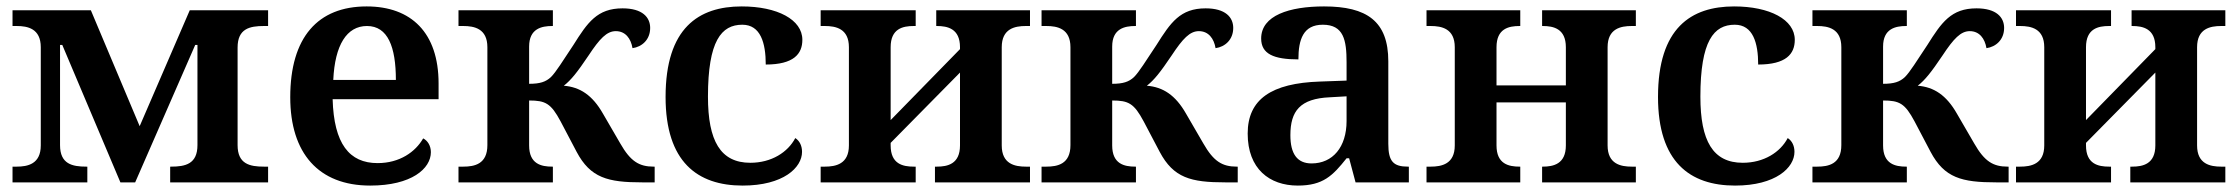

<svg xmlns="http://www.w3.org/2000/svg" viewBox="-20 -568 6970 598"><path d="M19 0H252V-49H249C205 -49 167 -57 167 -116V-428H174L355 0H401L588 -428H595V-116C595 -57 557 -49 513 -49H510V0H815V-49H802C758 -49 720 -57 720 -116V-420C720 -479 758 -487 802 -487H815V-536H571L415 -175L263 -536H19V-487H32C66 -487 107 -479 107 -421V-115C107 -57 66 -49 32 -49H19Z M1133 10C1262 10 1322 -43 1322 -94C1322 -114 1312 -130 1298 -137C1274 -95 1225 -60 1156 -60C1068 -60 1020 -120 1016 -259H1346V-308C1346 -466 1261 -548 1122 -548C970 -548 884 -452 884 -265C884 -91 972 10 1133 10ZM1018 -319C1023 -428 1060 -487 1123 -487C1188 -487 1213 -422 1213 -319Z M1408 0H1702V-49H1700C1666 -49 1628 -57 1628 -115V-255C1679 -255 1696 -246 1726 -190L1776 -95C1819 -14 1873 0 1980 0H2019V-49H2016C1971 -49 1944 -65 1912 -121L1858 -214C1825 -272 1786 -297 1736 -301C1759 -319 1778 -343 1813 -395C1848 -448 1870 -471 1898 -471C1928 -471 1945 -448 1950 -418C1979 -422 2005 -444 2005 -481C2005 -514 1981 -542 1919 -542C1840 -542 1810 -498 1766 -428C1732 -377 1712 -344 1696 -328C1680 -313 1662 -307 1628 -307V-423C1628 -479 1667 -487 1700 -487H1702V-536H1408V-487H1423C1457 -487 1498 -479 1498 -421V-116C1498 -57 1458 -49 1423 -49H1408Z M2293 10C2420 10 2478 -46 2478 -95C2478 -113 2471 -129 2457 -138C2434 -94 2383 -61 2317 -61C2224 -61 2185 -129 2185 -267C2185 -441 2227 -491 2292 -491C2349 -491 2365 -434 2365 -367C2452 -367 2479 -400 2479 -444C2479 -507 2401 -548 2290 -548C2156 -548 2053 -481 2053 -266C2053 -64 2152 10 2293 10Z M2536 0H2832V-49H2826C2792 -49 2754 -57 2754 -115V-123L2970 -342V-115C2970 -57 2931 -49 2898 -49H2892V0H3188V-49H3175C3141 -49 3100 -57 3100 -115V-421C3100 -479 3141 -487 3175 -487H3188V-536H2896V-487H2898C2931 -487 2970 -479 2970 -421V-415L2754 -194V-421C2754 -479 2792 -487 2826 -487H2832V-536H2536V-487H2549C2583 -487 2624 -479 2624 -421V-115C2624 -57 2583 -49 2549 -49H2536Z M3224 0H3518V-49H3516C3482 -49 3444 -57 3444 -115V-255C3495 -255 3512 -246 3542 -190L3592 -95C3635 -14 3689 0 3796 0H3835V-49H3832C3787 -49 3760 -65 3728 -121L3674 -214C3641 -272 3602 -297 3552 -301C3575 -319 3594 -343 3629 -395C3664 -448 3686 -471 3714 -471C3744 -471 3761 -448 3766 -418C3795 -422 3821 -444 3821 -481C3821 -514 3797 -542 3735 -542C3656 -542 3626 -498 3582 -428C3548 -377 3528 -344 3512 -328C3496 -313 3478 -307 3444 -307V-423C3444 -479 3483 -487 3516 -487H3518V-536H3224V-487H3239C3273 -487 3314 -479 3314 -421V-116C3314 -57 3274 -49 3239 -49H3224Z M4022 10C4101 10 4131 -21 4174 -75H4182L4202 0H4368V-49H4365C4320 -49 4304 -65 4304 -120V-377C4304 -502 4237 -548 4104 -548C3996 -548 3908 -520 3908 -448C3908 -400 3947 -383 4024 -383C4024 -445 4039 -491 4100 -491C4165 -491 4174 -443 4174 -374V-317L4091 -314C3940 -309 3866 -259 3866 -152C3866 -42 3934 10 4022 10ZM4065 -59C4020 -59 3999 -89 3999 -147C3999 -222 4029 -261 4122 -265L4174 -268V-191C4174 -110 4131 -59 4065 -59Z M4423 0H4715V-49H4713C4679 -49 4641 -57 4641 -115V-249H4857V-115C4857 -57 4818 -49 4785 -49H4783V0H5075V-49H5062C5028 -49 4987 -57 4987 -115V-421C4987 -479 5028 -487 5062 -487H5075V-536H4783V-487H4785C4818 -487 4857 -479 4857 -421V-302H4641V-421C4641 -479 4679 -487 4713 -487H4715V-536H4423V-487H4436C4470 -487 4511 -479 4511 -421V-115C4511 -57 4470 -49 4436 -49H4423Z M5384 10C5511 10 5569 -46 5569 -95C5569 -113 5562 -129 5548 -138C5525 -94 5474 -61 5408 -61C5315 -61 5276 -129 5276 -267C5276 -441 5318 -491 5383 -491C5440 -491 5456 -434 5456 -367C5543 -367 5570 -400 5570 -444C5570 -507 5492 -548 5381 -548C5247 -548 5144 -481 5144 -266C5144 -64 5243 10 5384 10Z M5625 0H5919V-49H5917C5883 -49 5845 -57 5845 -115V-255C5896 -255 5913 -246 5943 -190L5993 -95C6036 -14 6090 0 6197 0H6236V-49H6233C6188 -49 6161 -65 6129 -121L6075 -214C6042 -272 6003 -297 5953 -301C5976 -319 5995 -343 6030 -395C6065 -448 6087 -471 6115 -471C6145 -471 6162 -448 6167 -418C6196 -422 6222 -444 6222 -481C6222 -514 6198 -542 6136 -542C6057 -542 6027 -498 5983 -428C5949 -377 5929 -344 5913 -328C5897 -313 5879 -307 5845 -307V-423C5845 -479 5884 -487 5917 -487H5919V-536H5625V-487H5640C5674 -487 5715 -479 5715 -421V-116C5715 -57 5675 -49 5640 -49H5625Z M6259 0H6555V-49H6549C6515 -49 6477 -57 6477 -115V-123L6693 -342V-115C6693 -57 6654 -49 6621 -49H6615V0H6911V-49H6898C6864 -49 6823 -57 6823 -115V-421C6823 -479 6864 -487 6898 -487H6911V-536H6619V-487H6621C6654 -487 6693 -479 6693 -421V-415L6477 -194V-421C6477 -479 6515 -487 6549 -487H6555V-536H6259V-487H6272C6306 -487 6347 -479 6347 -421V-115C6347 -57 6306 -49 6272 -49H6259Z"/></svg>

Font: Noto Serif Semi
Style: Regular
Weight: 600
Designer: Monotype Design Team
Foundry: Monotype Imaging Inc.
Version: Version 1.002